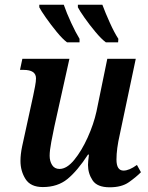

<svg xmlns="http://www.w3.org/2000/svg" viewBox="-20 -786 628 816"><path d="M446 10Q497 10 527.5 -11.5Q558 -33 579 -54L562 -85Q529 -61 505 -61Q475 -61 475 -108Q475 -153 489 -214L557 -536H436L390 -312Q378 -258 352.5 -201.5Q327 -145 295.5 -106.5Q264 -68 233 -68Q212 -68 201.5 -84.5Q191 -101 191 -124Q191 -146 198 -183Q205 -220 211 -248L275 -536H75L65 -489H80Q133 -489 133 -453Q133 -440 129 -419Q125 -398 121 -379L87 -223Q81 -197 74 -163.5Q67 -130 67 -102Q67 -59 88.5 -25Q110 9 162 9Q225 9 267 -25.5Q309 -60 354 -129H358Q354 -98 354 -85Q354 -49 373.5 -19.5Q393 10 446 10ZM430 -606H482L483 -621Q466 -647 447 -689Q428 -731 415 -766H311V-755Q318 -741 339 -711Q360 -681 385.5 -650.5Q411 -620 430 -606ZM265 -606H318V-621Q302 -647 282.5 -689Q263 -731 251 -766H147V-755Q154 -741 175 -711Q196 -681 221 -650.5Q246 -620 265 -606Z"/></svg>

Font: Noto Serif SemiCondensed Semi
Style: Italic
Weight: 600
Width: 4
Italic angle: -12°
Designer: Monotype Design Team
Foundry: Monotype Imaging Inc.
Version: Version 1.901